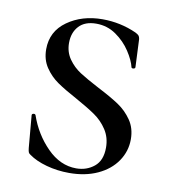

<svg xmlns="http://www.w3.org/2000/svg" viewBox="-63 -534 528 601"><g transform="rotate(10 201.0 -234.0)"><path d="M241 -266Q282 -245 307.5 -228Q333 -211 350.5 -185.5Q368 -160 368 -125Q368 -87 346.5 -55.5Q325 -24 286 -6Q247 12 196 12Q158 12 123.5 2.5Q89 -7 67 -23Q62 -26 60.5 -30Q59 -34 58 -43L49 -146Q49 -150 54 -151Q59 -152 61 -148Q81 -90 122.5 -48Q164 -6 215 -6Q248 -6 272 -25.5Q296 -45 296 -86Q296 -118 280 -142.5Q264 -167 240 -183.5Q216 -200 178 -221Q139 -242 115 -258.5Q91 -275 74.5 -299.5Q58 -324 58 -357Q58 -414 104.5 -447Q151 -480 216 -480Q273 -480 324 -457Q332 -453 335 -449.5Q338 -446 339 -439L343 -350Q343 -346 338 -345Q333 -344 331 -347Q326 -369 308 -396.5Q290 -424 262 -443.5Q234 -463 199 -463Q163 -463 144 -442.5Q125 -422 125 -389Q125 -360 140.5 -338Q156 -316 178.5 -301.5Q201 -287 241 -266Z"/></g></svg>

Font: Cormorant Unicase Medium
Style: Regular
Weight: 500
Designer: Christian Thalmann (Catharsis Fonts)
Foundry: Catharsis Fonts
Version: Version 4.000